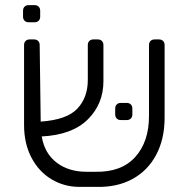

<svg xmlns="http://www.w3.org/2000/svg" viewBox="-20 -725 731 750"><path d="M623 -549V-265Q623 -182 590 -120Q557 -58 497 -25.5Q437 7 357 5H290Q231 5 181.5 -24.5Q132 -54 103 -109Q74 -164 74 -237V-549Q74 -559 80 -565Q86 -571 96 -571H113Q123 -571 129 -565Q135 -559 135 -549L139 -250Q241 -257 282 -300.5Q323 -344 323 -413V-549Q323 -559 329 -565Q335 -571 345 -571H362Q372 -571 378 -565Q384 -559 384 -549V-408Q384 -319 323 -258.5Q262 -198 143 -192Q154 -126 201 -90Q248 -54 318 -54H353Q454 -52 508 -111.5Q562 -171 562 -272V-549Q562 -559 568 -565Q574 -571 584 -571H601Q611 -571 617 -565Q623 -559 623 -549ZM430 -278V-301Q430 -311 436 -317Q442 -323 452 -323H475Q485 -323 491 -317Q497 -311 497 -301V-278Q497 -268 491 -262Q485 -256 475 -256H452Q442 -256 436 -262Q430 -268 430 -278ZM70 -660V-683Q70 -693 76 -699Q82 -705 92 -705H115Q125 -705 131 -699Q137 -693 137 -683V-660Q137 -650 131 -644Q125 -638 115 -638H92Q82 -638 76 -644Q70 -650 70 -660Z"/></svg>

Font: Rubik
Style: Regular
Weight: 300
Designer: Hubert & Fischer
Foundry: Hubert & Fischer
Version: Version 1.100